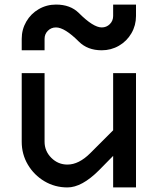

<svg xmlns="http://www.w3.org/2000/svg" viewBox="-20 -820 690 840"><path d="M275 0Q220 0 174.5 -27Q129 -54 102 -99.5Q75 -145 75 -200V-500H175V-200Q175 -159 204.5 -129.5Q234 -100 275 -100Q325 -100 375 -150L475 -250V-500H575V0H475V-138L413 -75Q338 0 275 0ZM425 -600Q363 -600 325 -638Q263 -700 225 -700Q204 -700 189.5 -685.5Q175 -671 175 -650V-600H75V-650Q75 -691 95 -725.5Q115 -760 149.5 -780Q184 -800 225 -800Q288 -800 325 -763Q388 -700 425 -700Q446 -700 460.5 -714.5Q475 -729 475 -750V-800H575V-750Q575 -709 555 -674.5Q535 -640 500.5 -620Q466 -600 425 -600Z"/></svg>

Font: Monoikos Medium
Style: Regular
Weight: 500
Designer: Brian Krent
Version: Version 0.088